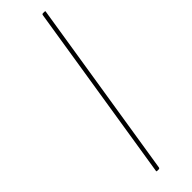

<svg xmlns="http://www.w3.org/2000/svg" viewBox="-240 -683 682 682"><g transform="rotate(-45 101.0 -341.5)"><path d="M68 0Q66 0 64.5 -0.5Q63 -1 64 -5L171 -679Q172 -683 176 -683H183Q185 -683 186.5 -682.5Q188 -682 187 -679L80 -5Q79 0 75 0Z"/></g></svg>

Font: Sofia Sans Hairline
Style: Italic
Weight: 1
Italic angle: -9°
Designer: Botio Nikoltchev, Ani Petrova
Foundry: lettersoup
Version: Version 4.102